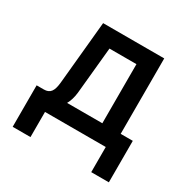

<svg xmlns="http://www.w3.org/2000/svg" viewBox="-146 -635 893 906"><g transform="rotate(30 300.0 -181.5)"><path d="M77 -89H38V137H135V0H466V137H562V-89H496V-500H163L130 -156C125 -108 111 -89 77 -89ZM204 -89C214 -107 221 -129 224 -155L249 -411H396V-89Z"/></g></svg>

Font: LT Wave Mono Medium
Style: Regular
Weight: 500
Designer: Daniel Lyons
Version: Version 2.5 (Glyphs App)